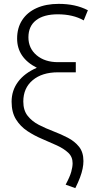

<svg xmlns="http://www.w3.org/2000/svg" viewBox="-20 -755 483 993"><path d="M369.5 218 319.5 200Q341.5 159 348.5 133.5Q355.5 108 355.5 89Q355.5 56 332.8 34.8Q310 13.5 274 -3Q238 -19.5 197.8 -36.5Q157.5 -53.5 121.5 -77.2Q85.5 -101 62.8 -137.5Q40 -174 40 -229Q40 -287 73.5 -332Q107 -377 170.5 -404.5Q68.5 -456.5 68.5 -555.5Q68.5 -611 94.8 -651.2Q121 -691.5 169.2 -713.2Q217.5 -735 283.5 -735Q327 -735 364.2 -727Q401.5 -719 434.5 -702L413 -649.5Q385 -665.5 351.5 -673.2Q318 -681 279 -681Q206 -681 166.5 -650.2Q127 -619.5 127 -562Q127 -505 169.5 -469.2Q212 -433.5 280 -433.5H372V-381H279.5Q197.5 -381 149 -340.2Q100.5 -299.5 100.5 -230Q100.5 -184.5 123 -156Q145.5 -127.5 181 -109.2Q216.5 -91 256 -76Q295.5 -61 331 -42.5Q366.5 -24 389 4.2Q411.5 32.5 411.5 78Q411.5 96.5 407.2 117.5Q403 138.5 393.8 163.2Q384.5 188 369.5 218Z"/></svg>

Font: Geologica Cursive Thin
Style: Regular
Weight: 250
Designer: Sindre Bremnes, Frode Helland
Foundry: Monokrom Skriftforlag AS
Version: Version 1.010;gftools[0.9.28]